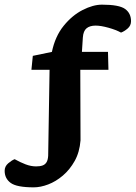

<svg xmlns="http://www.w3.org/2000/svg" viewBox="-119 -688 583 825"><path d="M26 117Q-47 117 -73 98Q-99 79 -99 46Q-99 27 -84 14Q-69 1 -56 -4Q-33 9 -9.5 18Q14 27 36 27Q53 27 64 23Q75 19 81 9Q87 -1 88 -19L94 -388H16L22 -448L104 -465Q118 -532 154.5 -577Q191 -622 236 -645Q281 -668 319 -668Q393 -668 418.5 -649.5Q444 -631 444 -597Q444 -578 429.5 -565.5Q415 -553 401 -548Q379 -560 346.5 -569Q314 -578 292 -578Q267 -578 253 -566.5Q239 -555 237 -527L233 -465H345L347 -388H226L227 -85Q223 -34 202 3.5Q181 41 151 66.5Q121 92 88 104.5Q55 117 26 117Z"/></svg>

Font: Faustina Light ExtraBold
Style: Regular
Weight: 800
Version: Version 1.200